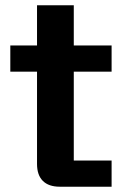

<svg xmlns="http://www.w3.org/2000/svg" viewBox="-20 -706 473 726"><path d="M120 -86V-435H19V-534H120V-686H259V-534H402V-435H259V-99H402V0H206Q164 0 142 -22Q120 -44 120 -86Z"/></svg>

Font: Mozilla Text BETA
Style: Bold
Weight: 700
Designer: Studio DRAMA
Foundry: Studio DRAMA
Version: Version 0.100